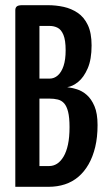

<svg xmlns="http://www.w3.org/2000/svg" viewBox="-20 -720 410 740"><path d="M39 0V-681Q39 -690 44.5 -695Q50 -700 66 -700H165Q196 -700 225.5 -693.5Q255 -687 279.5 -670.5Q304 -654 318.5 -623.5Q333 -593 333 -545Q333 -491 318 -456.5Q303 -422 281.5 -404.5Q260 -387 239 -384Q256 -382 276 -376Q296 -370 314 -354.5Q332 -339 344 -311Q356 -283 356 -238Q356 -191 347 -153.5Q338 -116 321.5 -87Q305 -58 282 -38.5Q259 -19 230 -9.5Q201 0 167 0ZM132 -80H169Q186 -80 200 -89Q214 -98 225 -116.5Q236 -135 242 -163Q248 -191 248 -230Q248 -267 242.5 -289Q237 -311 227 -322Q217 -333 202.5 -336.5Q188 -340 170 -340H132ZM132 -417H171Q189 -417 203 -429.5Q217 -442 225 -466Q233 -490 233 -526Q233 -565 224.5 -585.5Q216 -606 202 -613Q188 -620 172 -620H132Z"/></svg>

Font: Yanone Kaffeesatz ExtraLight Medium
Style: Regular
Weight: 500
Version: Version 2.003